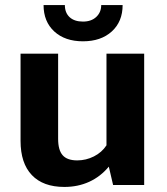

<svg xmlns="http://www.w3.org/2000/svg" viewBox="-20 -738 668 766"><path d="M311 -573.2Q239.3 -573.2 196.5 -612.5Q153.8 -651.9 153.8 -717.8H238.8Q238.8 -687 257.8 -669.4Q276.9 -651.9 311 -651.9Q344.2 -651.9 364 -670.4Q383.8 -689 383.8 -717.8H469.2Q469.2 -651.9 426 -612.5Q382.8 -573.2 311 -573.2ZM211.9 -184.1Q211.9 -139.2 230 -118.7Q248 -98.1 288.1 -98.1Q323.2 -98.1 354.7 -114Q386.2 -129.9 404.8 -158.2V-523.9H555.2V0H431.2L414.1 -73.2Q380.9 -33.2 335.9 -12.7Q291 7.8 236.8 7.8Q151.9 7.8 106.9 -39.6Q62 -86.9 62 -175.8V-523.9H211.9Z"/></svg>

Font: Sarala
Style: Bold
Weight: 700
Designer: Andres Torresi
Foundry: Huerta Tipografica
Version: Version 1.004;PS 001.003;hotconv 1.0.70;makeotf.lib2.5.58329